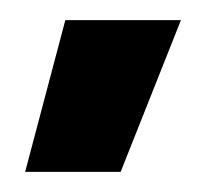

<svg xmlns="http://www.w3.org/2000/svg" viewBox="-20 -721 207 191"><path d="M45 -701H160L100 -550H5Z"/></svg>

Font: Moderustic
Style: Bold
Weight: 700
Designer: Tural Alisoy
Foundry: TAFT Foundry
Version: Version 2.120